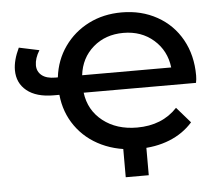

<svg xmlns="http://www.w3.org/2000/svg" viewBox="-48 -589 868 756"><g transform="rotate(-5 385.5 -211.0)"><path d="M727 -233C729 -242.3 730 -252 730 -262C730 -315.3 718.5 -362.7 695.5 -404C672.5 -445.3 640.3 -477.5 599 -500.5C557.7 -523.5 511 -535 459 -535C411 -535 367.5 -525.2 328.5 -505.5C289.5 -485.8 257.5 -458.3 232.5 -423C207.5 -387.7 192.3 -347.3 187 -302H177C153.7 -302 135.8 -307 123.5 -317C111.2 -327 105 -340.3 105 -357C105 -375 111.3 -394.3 124 -415L44 -432C28.7 -400 21 -371 21 -345C21 -311 33.5 -283.8 58.5 -263.5C83.5 -243.2 119 -233 165 -233H187C191.7 -186.3 206.8 -144.8 232.5 -108.5C258.2 -72.2 292.2 -44 334.5 -24C376.8 -4 425 6 479 6C524.3 6 565.3 -1.3 602 -16C638.7 -30.7 669.3 -52 694 -80L640 -142C600 -99.3 547 -78 481 -78C427 -78 382 -92.2 346 -120.5C310 -148.8 289 -186.3 283 -233ZM339.5 -412C371.8 -440 411.7 -454 459 -454C506.3 -454 546.2 -439.8 578.5 -411.5C610.8 -383.2 629.7 -346.7 635 -302H283C288.3 -347.3 307.2 -384 339.5 -412ZM510 113V-21H419V113Z"/></g></svg>

Font: Rookery
Style: Regular
Weight: 400
Designer: Ryan Kimball / Julieta Ulanovsky
Foundry: Motorola Mobility LLC.
Version: Version 1.0